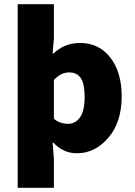

<svg xmlns="http://www.w3.org/2000/svg" viewBox="-20 -716 640 912"><path d="M64 176V-696H236V-534L230 -462H234Q287 -512 360 -512Q450 -512 504 -442.5Q558 -373 558 -258Q558 -135 494.5 -61.5Q431 12 346 12Q280 12 234 -38H230L236 38V176ZM304 -128Q338 -128 360 -158.5Q382 -189 382 -256Q382 -317 364 -344.5Q346 -372 308 -372Q269 -372 236 -336V-152Q263 -128 304 -128Z"/></svg>

Font: TypoPRO Source Code Pro
Style: Regular
Weight: 900
Monospace: yes
Designer: Paul D. Hunt, Teo Tuominen
Foundry: Adobe Systems Incorporated
Version: Version 2.010;PS 1.0;hotconv 1.0.84;makeotf.lib2.5.63406